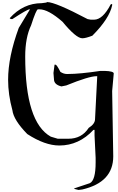

<svg xmlns="http://www.w3.org/2000/svg" viewBox="-20 -1450 1158 1885"><path d="M389.6 -1418.9Q208 -1418.9 75.2 -1271.5L85.9 -1262.7H101.6Q248 -1358.4 269.5 -1358.4H274.4L164.1 -1175.8Q59.6 -891.6 59.6 -667Q59.6 -521.5 101.6 -368.2Q113.3 -271.5 248 -133.8Q420.9 -21.5 562.5 -21.5Q754.9 -21.5 897.5 -174.8H908.2V-119.1L918.9 99.6V145.5Q918.9 322.3 861.3 348.6L709 399.4V404.3L751 415L788.1 410.2Q1091.8 339.8 1091.8 85L1081.1 -555.7L1096.7 -728.5Q1096.7 -751 1007.8 -753.9H965.8Q762.7 -723.6 646.5 -723.6H635.7Q605.5 -723.6 573.2 -744.1Q538.1 -813.5 525.4 -815.4H515.6L504.9 -733.4L509.8 -672.9Q509.8 -619.1 583 -601.6L630.9 -611.3Q853.5 -702.1 928.7 -702.1H934.6L913.1 -281.2Q913.1 -233.4 850.6 -194.3Q782.2 -87.9 651.4 -87.9H546.9L478.5 -108.4Q227.5 -249 227.5 -895.5Q227.5 -1080.1 285.2 -1201.2Q335.9 -1358.4 352.5 -1358.4H368.2Q454.1 -1358.4 593.8 -1236.3Q727.5 -1074.2 788.1 -1074.2Q821.3 -1074.2 886.7 -1099.6Q1054.7 -1268.6 1081.1 -1398.4V-1409.2H1070.3L1065.4 -1404.3Q988.3 -1256.8 903.3 -1256.8H871.1L839.8 -1262.7Q523.4 -1429.7 442.4 -1429.7Q442.4 -1423.8 389.6 -1418.9Z"/></svg>

Font: Elementary Gothic 
Style: Regular
Weight: 400
Designer: Bill Roach / W.K. Roach
Version: Version 1.00 April 18, 2012, initial release